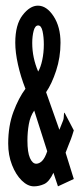

<svg xmlns="http://www.w3.org/2000/svg" viewBox="-20 -649 290 679"><path d="M185 10 169 -38Q154 -6 136 2Q118 10 100 10Q78 10 57 -10.5Q36 -31 22.5 -65.5Q9 -100 9 -141Q9 -204 27.5 -253.5Q46 -303 70 -335Q53 -378 43.5 -421Q34 -464 34 -498Q34 -562 60 -595.5Q86 -629 114 -629Q145 -629 169.5 -591.5Q194 -554 194 -498Q194 -446 178.5 -399Q163 -352 143 -323L190 -190Q200 -215 203 -222.5Q206 -230 206 -243Q206 -249 208 -251L241 -188Q235 -168 231 -157.5Q227 -147 223 -137.5Q219 -128 212 -109L241 -16ZM115 -396Q124 -411 129.5 -437Q135 -463 135 -492Q135 -518 130.5 -538.5Q126 -559 115 -559Q104 -559 99 -540Q94 -521 94 -497Q94 -445 115 -396ZM108 -70Q119 -70 129 -80Q139 -90 147 -114L101 -258Q87 -238 82 -210Q77 -182 77 -152Q77 -110 86 -90Q95 -70 108 -70Z"/></svg>

Font: Inconsolata UltraCondensed Bold
Style: Regular
Weight: 700
Width: 1
Monospace: yes
Designer: Raph Levien, Cyreal, Brenton Simpson
Foundry: Raph Levien, Cyreal, Google
Version: Version 3.001; ttfautohint (v1.8.2.53-6de2)